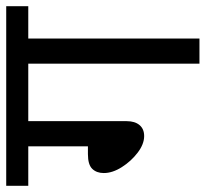

<svg xmlns="http://www.w3.org/2000/svg" viewBox="-42 -620 662 618"><g transform="rotate(-90 289.0 -311.0)"><path d="M208 -551V-234Q208 -208 195.5 -193Q183 -178 160 -178Q134 -178 106.5 -199Q79 -220 60 -250Q41 -280 41 -308Q41 -331 54.5 -345Q68 -359 102 -359H127V-551H0V-622H578V-551H474V0H393V-551Z"/></g></svg>

Font: Noto Sans
Style: Regular
Weight: 400
Designer: Monotype Design Team
Foundry: Monotype Imaging Inc.
Version: Version 2.007